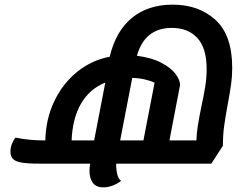

<svg xmlns="http://www.w3.org/2000/svg" viewBox="-20 -679 1081 826"><path d="M979 -387Q979 -350 974 -315Q969 -280 960 -232Q949 -172 944 -134.5Q939 -97 939 -52L889 25H480Q479 47 484 69Q489 91 501 99Q486 111 465.5 119Q445 127 425 127Q393 127 379 107Q365 87 365 56Q365 40 368 25H148Q99 25 73 20.5Q47 16 36 5Q25 -6 25 -27Q25 -44 31.5 -60.5Q38 -77 47 -87Q105 -75 167 -75H175Q177 -167 213.5 -243.5Q250 -320 312 -370Q374 -420 452 -435Q478 -545 547.5 -602Q617 -659 723 -659Q835 -659 907 -593.5Q979 -528 979 -387ZM846 -219Q857 -269 863 -307Q869 -345 869 -382Q869 -472 829 -515.5Q789 -559 719 -559Q603 -559 569 -439Q632 -431 673 -409.5Q714 -388 733.5 -363Q753 -338 755 -315L709 -75H825Q826 -106 831 -138Q836 -170 846 -219ZM497 -75H597L645 -323Q632 -330 606 -336.5Q580 -343 549 -344ZM433 -324Q365 -296 328.5 -233Q292 -170 288 -75H385Z"/></svg>

Font: Lemonada
Style: Regular
Weight: 400
Designer: Mohamed Gaber (Arabic) Eduardo Tunni (Latin)
Foundry: Kief Type Foundry
Version: Version 3.006